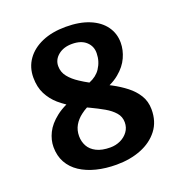

<svg xmlns="http://www.w3.org/2000/svg" viewBox="-136 -871 940 996"><g transform="rotate(-20 334.0 -373.0)"><path d="M340 8Q280 8 229.2 -4.8Q178.5 -17.5 141 -42.2Q103.5 -67 83 -104Q62.5 -141 62.5 -189.5Q62.5 -228.5 81.5 -267.2Q100.5 -306 144 -340Q168 -359 201 -374.5Q179.5 -389 159.5 -406Q127 -434.5 107.2 -473Q87.5 -511.5 87.5 -564Q87.5 -620.5 118 -663.5Q148.5 -706.5 204 -730.5Q259.5 -754.5 335 -754.5Q411 -754.5 464.8 -732.2Q518.5 -710 547 -670.5Q575.5 -631 575.5 -580Q575.5 -539.5 557.2 -499Q539 -458.5 499 -425.5Q476.5 -406.5 445.5 -392Q451.5 -389 457.5 -386Q498 -364.5 531.8 -338.2Q565.5 -312 586.2 -278.5Q607 -245 607.5 -201Q608 -133 572.2 -86.5Q536.5 -40 476 -16Q415.5 8 340 8ZM262.5 -302Q236.5 -282.5 221.5 -256.5Q206.5 -230.5 206.5 -197.5Q206.5 -167.5 220.2 -142.2Q234 -117 263.8 -102Q293.5 -87 340 -87Q370 -87 396 -99.2Q422 -111.5 438 -133.5Q454 -155.5 454 -184.5Q454 -215.5 434.2 -238.2Q414.5 -261 381.8 -279.8Q349 -298.5 310 -317L296 -323.5Q278 -314 262.5 -302ZM414.5 -489Q439 -526 439.5 -570.5Q440.5 -609 413 -634.5Q385.5 -660 335 -660Q288.5 -660 258.8 -635.8Q229 -611.5 229 -575.5Q229 -542.5 249.5 -516.8Q270 -491 303.5 -469.5Q326 -454.5 352 -440.5Q394 -457.5 414.5 -489Z"/></g></svg>

Font: Koeln Type Sans
Style: Bold
Weight: 700
Designer: Eben Sorkin
Foundry: Eben Sorkin
Version: Version 2.001